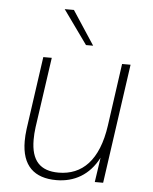

<svg xmlns="http://www.w3.org/2000/svg" viewBox="-51 -740 627 789"><g transform="rotate(5 262.0 -345.5)"><path d="M210.5 6C284 6 346 -28 384 -101.5L369 0H403.5L473.5 -493H438.5L402.5 -236.5C382 -90.5 314 -25.5 217 -25.5C142 -25.5 103.5 -64.5 103.5 -151.5C103.5 -167.5 104.5 -184.5 107 -203L148.5 -493H113.5L71 -193C68.5 -174.5 67.5 -157.5 67.5 -142.5C67.5 -40.5 120 6 210.5 6ZM184 -697 284 -557.5H313.5L222 -697Z"/></g></svg>

Font: HK Grotesk ExtraLight
Style: Italic
Weight: 200
Italic angle: -16°
Designer: Alfredo Marco Pradil
Foundry: Hanken Design Co.
Version: Version 3.001;FEAKit 1.0